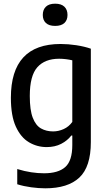

<svg xmlns="http://www.w3.org/2000/svg" viewBox="-20 -791 577 1041"><path d="M225.5 230Q190 230 149.2 224.5Q108.5 219 73.5 208V125.5Q112.5 137.5 148.8 143Q185 148.5 218.5 148.5Q296 148.5 334 114.5Q372 80.5 372 -4.5V-56H366.5Q345.5 -28.5 311.5 -11Q277.5 6.5 233 6.5Q181.5 6.5 137.2 -19.5Q93 -45.5 66 -104.2Q39 -163 39 -261Q39 -552.5 308.5 -552.5Q349.5 -552.5 393.8 -545.8Q438 -539 472.5 -527V-20.5Q472.5 113.5 410.2 171.8Q348 230 225.5 230ZM268 -78.5Q297 -78.5 325.2 -91.2Q353.5 -104 372 -130V-464Q358 -467.5 338.8 -470Q319.5 -472.5 300.5 -472.5Q223.5 -472.5 182.5 -426.5Q141.5 -380.5 141.5 -270.5Q141.5 -194 157.8 -152.2Q174 -110.5 202.5 -94.5Q231 -78.5 268 -78.5ZM279 -650.5Q246 -650.5 229 -666.2Q212 -682 212 -710Q212 -738.5 229 -754.8Q246 -771 279 -771Q312 -771 329 -754.8Q346 -738.5 346 -710Q346 -682 329 -666.2Q312 -650.5 279 -650.5Z"/></svg>

Font: Encode Sans SmCnd Md
Style: Regular
Weight: 500
Width: 4
Designer: Multiple Designers
Foundry: Impallari Type
Version: Version 3.002; ttfautohint (v1.8.3) -l 8 -r 50 -G 200 -x 14 